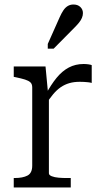

<svg xmlns="http://www.w3.org/2000/svg" viewBox="-20 -832 459 852"><path d="M387 -543V-464Q380 -466 371 -467Q362 -468 352.5 -468.5Q343 -469 334 -469Q308 -469 287.5 -463Q267 -457 249.5 -445Q232 -433 216 -414Q200 -395 183 -368L182 -411Q206 -456 231 -486.5Q256 -517 285.5 -532.5Q315 -548 351 -548Q362 -548 372.5 -546.5Q383 -545 387 -543ZM41 0V-42H45Q81 -42 102 -53Q123 -64 123 -97V-444Q123 -459 115 -466.5Q107 -474 91 -479Q75 -484 51 -489L41 -491V-537H182L194 -410L197 -412V-63Q197 -55 209.5 -50Q222 -45 240 -43.5Q258 -42 273 -42H294V0ZM245 -756Q253 -774 261.5 -786.5Q270 -799 281 -805.5Q292 -812 306 -812Q325 -812 336.5 -801Q348 -790 348 -774Q348 -763 343.5 -752.5Q339 -742 331 -732Q323 -722 313 -712L218 -616H192V-637Z"/></svg>

Font: Roboto Serif SemiCondensed Light
Style: Regular
Weight: 300
Width: 4
Designer: Greg Gazdowicz
Foundry: Commercial Type
Version: Version 1.007